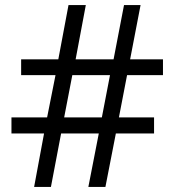

<svg xmlns="http://www.w3.org/2000/svg" viewBox="-20 -734 686 754"><path d="M620 -501H491L532 -714H467L426 -501H277L317 -714H249L209 -501H63V-439H198L165 -273H25V-210H153L114 0H180L220 -210H368L327 0H394L435 -210H585V-273H447L479 -439H620ZM412 -439 380 -273H232L264 -439Z"/></svg>

Font: OpenSansMMV
Style: Regular
Weight: 400
Designer: Steve Matteson
Foundry: Ascender Corporation
Version: Version 4.000